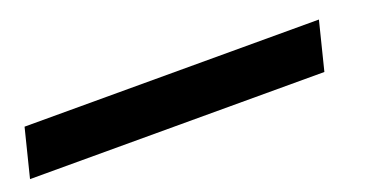

<svg xmlns="http://www.w3.org/2000/svg" viewBox="-93 -72 729 381"><g transform="rotate(-20 271.0 119.0)"><path d="M-71.3 169.4 -45.9 67.9H575.7L550.3 169.4Z"/></g></svg>

Font: Andika
Style: Bold Italic
Weight: 700
Italic angle: -14°
Designer: Victor Gaultney, Annie Olsen, Julie Remington, Don Collingsworth, Eric Hays, Becca Hirsbrunner
Foundry: SIL International
Version: Version 6.101